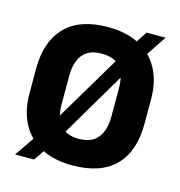

<svg xmlns="http://www.w3.org/2000/svg" viewBox="-106 -770 846 900"><g transform="rotate(15 317.5 -319.5)"><path d="M319.2 16.1Q230.5 16.1 167.8 -16.6Q105.2 -49.3 71.9 -110.9Q38.6 -172.5 38.6 -259.3V-378.5Q38.6 -510.8 108.9 -582.3Q179.2 -653.7 315.7 -653.7Q404.4 -653.7 467 -620.7Q529.7 -587.6 563 -525.9Q596.3 -464.2 596.3 -378.5V-259.3Q596.3 -125.4 526.2 -54.7Q456 16.1 319.2 16.1ZM47.4 35.9 142 -101.5 174.9 -147 416.4 -553.2 441.4 -593.9 495.2 -675.2H587.4L496.9 -539.3L464.9 -495.5L223.1 -86.2L201.7 -55.5L139.8 35.9ZM317.4 -111.9Q377.8 -111.9 407.6 -148.5Q437.5 -185 437.5 -252.8V-388.4Q437.5 -454 409.6 -489.8Q381.6 -525.7 317.4 -525.7Q256.8 -525.7 227 -489.3Q197.3 -452.9 197.3 -384.9V-249.3Q197.3 -181.5 226.4 -146.7Q255.5 -111.9 317.4 -111.9Z"/></g></svg>

Font: Anek Tamil Medium
Style: Regular
Weight: 500
Designer: Aadarsh Rajan (Tamil), Yesha Goshar (Latin)
Foundry: Ek Type
Version: Version 1.003